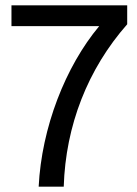

<svg xmlns="http://www.w3.org/2000/svg" viewBox="-20 -700 513 720"><path d="M125 0H219C226 -229 309 -441 457 -609V-680H23V-602H352C225 -450 136 -221 125 0Z"/></svg>

Font: Ronzino
Style: Regular
Weight: 400
Designer: Nunzio Mazzaferro
Foundry: Collletttivo
Version: Version 1.000;Glyphs 3.3 (3337)